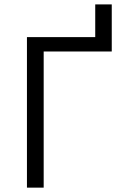

<svg xmlns="http://www.w3.org/2000/svg" viewBox="-20 -860 561 880"><path d="M180.2 0H103.5V-689.9H416.5V-839.8H492.2V-624H180.2Z"/></svg>

Font: Acari Sans
Style: Regular
Weight: 400
Designer: Alfredo Marco Pradil and Stefan Peev
Foundry: Hanken Design Co.
Version: Version 1.045;February 4, 2021;FontCreator 13.0.0.2655 64-bi